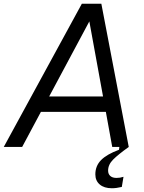

<svg xmlns="http://www.w3.org/2000/svg" viewBox="-55 -783 769 1023"><path d="M631 0H543L509 -187H163L63 0H-35L381 -763H485ZM421 -669 207 -269H494ZM453 146Q453 101 483.5 70Q514 39 579 15L581 0H631Q575 40 548 67Q521 94 521 126Q521 144 532.5 154.5Q544 165 566 165Q585 165 603 159L594 213Q565 220 541 220Q500 220 476.5 200Q453 180 453 146Z"/></svg>

Font: Open Sauce One
Style: Italic
Weight: 400
Italic angle: -10°
Designer: Alfredo Marco Pradil
Foundry: Creative Sauce Fz LLC
Version: Version 1.477